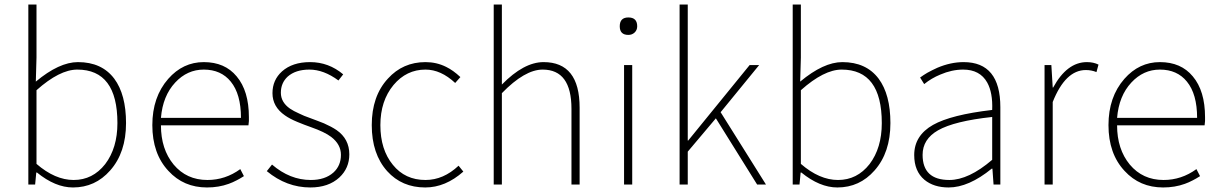

<svg xmlns="http://www.w3.org/2000/svg" viewBox="-20 -814 5378 847"><path d="M143 -53H140L135 0H105V-794H141V-560L138 -454Q241 -540 324 -540Q429 -540 484 -467Q536 -397 536 -271Q536 -141 466 -62Q400 13 302 13Q224 13 143 -53ZM444 -90Q498 -161 498 -271Q498 -507 321 -507Q243 -507 141 -416V-91Q223 -20 305 -20Q389 -20 444 -90Z M723 -60Q652 -136 652 -262Q652 -386 722 -466Q787 -540 879 -540Q972 -540 1024 -477Q1078 -413 1078 -297V-280Q1077 -270 1076 -261H690Q690 -156 746 -88Q803 -20 895 -20Q974 -20 1040 -68L1056 -37Q1037 -25 1025 -19Q1006 -9 989 -3Q945 13 893 13Q790 13 723 -60ZM1043 -294Q1043 -399 998 -454Q955 -507 879 -507Q806 -507 753 -450Q698 -391 690 -294Z M1157 -59 1180 -88Q1259 -20 1351 -20Q1414 -20 1451 -53Q1484 -83 1484 -131Q1484 -177 1441 -210Q1412 -232 1352 -253L1322 -264L1292 -276Q1258 -290 1237 -305Q1182 -343 1182 -403Q1182 -461 1224 -499Q1270 -540 1348 -540Q1430 -540 1494 -486L1473 -459Q1408 -507 1345 -507Q1284 -507 1249 -476Q1219 -448 1219 -405Q1219 -363 1259 -335Q1275 -324 1300 -313L1322 -303L1346 -294L1378 -282L1409 -270Q1443 -255 1465 -240Q1521 -201 1521 -133Q1521 -72 1477 -31Q1429 13 1349 13Q1244 13 1157 -59Z M1688 -59Q1620 -135 1620 -262Q1620 -390 1691 -467Q1757 -540 1857 -540Q1906 -540 1948 -519Q1979 -504 2011 -474L1988 -448Q1925 -507 1857 -507Q1773 -507 1716 -439Q1658 -369 1658 -262Q1658 -154 1713 -87Q1767 -20 1857 -20Q1936 -20 2003 -83L2024 -57Q1945 13 1856 13Q1753 13 1688 -59Z M2158 -794H2194V-441Q2291 -540 2378 -540Q2537 -540 2537 -339V0H2501V-334Q2501 -507 2374 -507Q2295 -507 2194 -403V0H2158Z M2733 -527H2769V0H2733ZM2714 -698Q2714 -737 2752 -737Q2791 -737 2791 -698Q2791 -681 2779 -670Q2768 -660 2752 -660Q2714 -660 2714 -698Z M2978 -794H3014V-194H3016L3287 -527H3329L3159 -319L3359 0H3320L3138 -292L3014 -145V0H2978Z M3515 -53H3512L3507 0H3477V-794H3513V-560L3510 -454Q3613 -540 3696 -540Q3801 -540 3856 -467Q3908 -397 3908 -271Q3908 -141 3838 -62Q3772 13 3674 13Q3596 13 3515 -53ZM3816 -90Q3870 -161 3870 -271Q3870 -507 3693 -507Q3615 -507 3513 -416V-91Q3595 -20 3677 -20Q3761 -20 3816 -90Z M4058 -21Q4013 -59 4013 -130Q4013 -216 4096 -263Q4176 -308 4357 -329Q4360 -405 4335 -450Q4303 -507 4229 -507Q4179 -507 4128 -485Q4089 -469 4057 -443L4039 -472Q4054 -483 4071 -493Q4093 -505 4115 -515Q4174 -540 4231 -540Q4393 -540 4393 -341V0H4363L4358 -70H4355Q4253 13 4165 13Q4099 13 4058 -21ZM4357 -109V-298Q4190 -280 4118 -239Q4050 -200 4050 -131Q4050 -20 4168 -20Q4253 -20 4357 -109Z M4588 -527H4618L4624 -428H4626Q4687 -540 4775 -540Q4804 -540 4826 -529L4817 -496Q4795 -505 4770 -505Q4680 -505 4624 -364V0H4588Z M4941 -60Q4870 -136 4870 -262Q4870 -386 4940 -466Q5005 -540 5097 -540Q5190 -540 5242 -477Q5296 -413 5296 -297V-280Q5295 -270 5294 -261H4908Q4908 -156 4964 -88Q5021 -20 5113 -20Q5192 -20 5258 -68L5274 -37Q5255 -25 5243 -19Q5224 -9 5207 -3Q5163 13 5111 13Q5008 13 4941 -60ZM5261 -294Q5261 -399 5216 -454Q5173 -507 5097 -507Q5024 -507 4971 -450Q4916 -391 4908 -294Z"/></svg>

Font: Noto Sans CJK TC Thin
Style: Regular
Weight: 250
Designer: Ryoko NISHIZUKA ???? (kana & ideographs); Paul D. Hunt (Latin, Greek & Cyrillic); Wenlong ZHANG ??? (bopomofo); Sandoll 
Foundry: Adobe Systems Incorporated
Version: Version 1.004 January 19, 2016